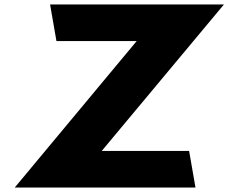

<svg xmlns="http://www.w3.org/2000/svg" viewBox="-20 -845 1029 865"><path d="M989 -825H205.6L234.3 -660H595.8L46.3 0H860.7L832 -165H438.3Z"/></svg>

Font: Hussar
Style: BdSuprExtOblOne
Weight: 700
Foundry: Cannot Into Space Fonts
Version: Version 2.00